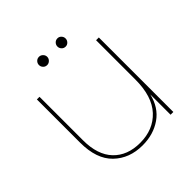

<svg xmlns="http://www.w3.org/2000/svg" viewBox="-185 -830 984 984"><g transform="rotate(-45 307.0 -338.5)"><path d="M529 -540V0H509V-147Q491 -70 433.5 -30Q376 10 297 10Q202 10 141 -49Q80 -108 80 -227V-540H99V-225Q99 -119 152 -63.5Q205 -8 297 -8Q393 -8 451 -70.5Q509 -133 509 -255V-540ZM242 -627Q229 -627 220.5 -636Q212 -645 212 -657Q212 -669 220.5 -678Q229 -687 242 -687Q254 -687 263 -678Q272 -669 272 -657Q272 -645 263 -636Q254 -627 242 -627ZM376 -627Q363 -627 354.5 -636Q346 -645 346 -657Q346 -669 354.5 -678Q363 -687 376 -687Q388 -687 396.5 -678Q405 -669 405 -657Q405 -645 396.5 -636Q388 -627 376 -627Z"/></g></svg>

Font: Fz Poppins Thin
Style: Regular
Weight: 100
Designer: Ninad Kale (Devanagari), Jonny Pinhorn (Latin)
Foundry: Indian Type Foundry
Version: Vit hóa bi Vntype.Com & FontZin.Com